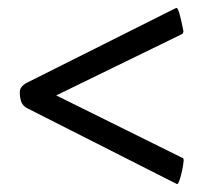

<svg xmlns="http://www.w3.org/2000/svg" viewBox="-20 -476 534 485"><path d="M444 -71Q444 -68 442.5 -58.5Q441 -49 438.5 -38.5Q436 -28 433 -19.5Q430 -11 428 -11Q427 -11 423 -13L48 -203Q37 -209 33.5 -219.5Q30 -230 30 -243Q30 -251 35 -257Q40 -263 48 -267L421 -454Q425 -456 426 -456Q432 -456 443 -399Q444 -396 442 -392Q441 -391 440 -390L122 -235L441 -77Q442 -77 443 -76Q443 -75 443.5 -74Q444 -73 444 -71Z"/></svg>

Font: Vermiglione
Style: Bold
Weight: 700
Version: Version 1.000